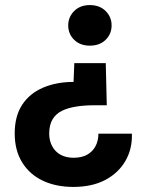

<svg xmlns="http://www.w3.org/2000/svg" viewBox="-20 -528 570 757"><path d="M397 -279 401 -113H352Q314 -113 281.5 -108Q249 -103 225 -91.5Q201 -80 187.5 -58Q174 -36 174 -1Q174 27 186 49Q198 71 219.5 82.5Q241 94 270 94Q302 94 323.5 82Q345 70 356.5 48.5Q368 27 368 -1H500Q502 59 474.5 106.5Q447 154 395 181.5Q343 209 269 209Q201 209 149 184.5Q97 160 67.5 112.5Q38 65 38 -2Q38 -70 67.5 -115Q97 -160 150 -182.5Q203 -205 270 -205L273 -279ZM334 -508Q373 -508 396.5 -484.5Q420 -461 420 -428Q420 -394 396.5 -371Q373 -348 334 -348Q296 -348 272.5 -371Q249 -394 249 -428Q249 -461 272.5 -484.5Q296 -508 334 -508Z"/></svg>

Font: DM Sans 24pt ExtraBold
Style: Regular
Weight: 800
Designer: Colophon Foundry, Jonny Pinhorn
Foundry: Colophon Foundry
Version: Version 4.004;gftools[0.9.30]